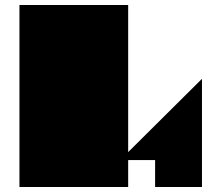

<svg xmlns="http://www.w3.org/2000/svg" viewBox="-20 -750 864 770"><path d="M58 0V-730H494V-140L790 -434V0H602V-108H494V0Z"/></svg>

Font: El Pececito
Style: Regular
Weight: 400
Designer: deFharo
Foundry: deFharo
Version: El Pececito Version 1.000